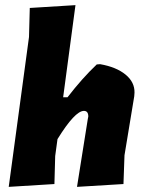

<svg xmlns="http://www.w3.org/2000/svg" viewBox="-20 -724 560 748"><path d="M370 -474Q433 -463 469 -433.5Q505 -404 504 -363L503 -349L465 -119L461 -7L280 4L322 -260L324 -270Q324 -292 307 -292Q272 -292 204 -182L195 -116L192 -7L14 4L93 -580L96 -693L274 -704L226 -345H243Q300 -419 357 -473Z"/></svg>

Font: Alegreya Sans SC Black
Style: Italic
Weight: 900
Italic angle: -7°
Designer: Juan Pablo del Peral
Foundry: Huerta Tipografica
Version: Version 2.007